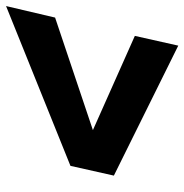

<svg xmlns="http://www.w3.org/2000/svg" viewBox="-12 -622 623 650"><g transform="rotate(90 300.0 -296.5)"><path d="M-5 -5 34 -171 415 -299 96 -441 129 -588 569 -370 536 -223Z"/></g></svg>

Font: Elaine Sans
Style: Bold Italic
Weight: 700
Italic angle: -13°
Designer: Wei Huang
Foundry: Wei Huang
Version: Version 2.001;December 24, 2019;FontCreator 12.0.0.2547 64-b